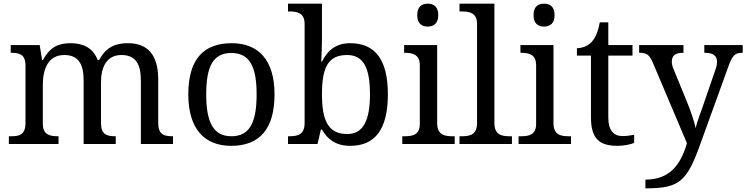

<svg xmlns="http://www.w3.org/2000/svg" viewBox="-20 -780 4043 1040"><path d="M28 0H297V-42H294C250 -42 212 -50 212 -109V-320C212 -406 241 -482 328 -482C405 -482 433 -432 433 -345V0H607V-42H604C559 -42 527 -51 527 -114V-333C527 -413 555 -482 638 -482C715 -482 743 -432 743 -345V0H917V-42H914C869 -42 837 -51 837 -114V-350C837 -487 776 -546 674 -546C612 -546 557 -530 517 -455H509C484 -522 428 -546 364 -546C302 -546 253 -530 213 -455H208L195 -536H38V-494H41C85 -494 118 -485 118 -426V-114C118 -51 86 -42 41 -42H28Z M1232 10C1386 10 1467 -81 1467 -269C1467 -456 1379 -546 1235 -546C1080 -546 1000 -456 1000 -269C1000 -81 1088 10 1232 10ZM1234 -42C1134 -42 1097 -120 1097 -269C1097 -418 1133 -493 1233 -493C1333 -493 1370 -418 1370 -269C1370 -120 1334 -42 1234 -42Z M1877 10C2009 10 2081 -76 2081 -269C2081 -461 2009 -546 1877 -546C1799 -546 1754 -507 1724 -446H1720C1722 -468 1724 -541 1724 -576V-760H1540V-718H1548C1592 -718 1630 -709 1630 -650V-114C1630 -51 1593 -42 1548 -42H1540V0H1700L1718 -78H1724C1753 -26 1800 10 1877 10ZM1861 -54C1756 -54 1724 -130 1724 -269C1724 -413 1756 -482 1860 -482C1949 -482 1984 -412 1984 -270C1984 -130 1949 -54 1861 -54Z M2297 -636C2328 -636 2354 -652 2354 -698C2354 -745 2328 -760 2297 -760C2265 -760 2240 -745 2240 -698C2240 -652 2265 -636 2297 -636ZM2159 0H2443V-42H2430C2385 -42 2348 -51 2348 -114V-536H2169V-494H2172C2216 -494 2254 -485 2254 -426V-109C2254 -50 2216 -42 2172 -42H2159Z M2469 0H2753V-42H2740C2695 -42 2658 -51 2658 -114V-760H2469V-718H2482C2526 -718 2564 -709 2564 -650V-114C2564 -51 2527 -42 2482 -42H2469Z M2927 -636C2958 -636 2984 -652 2984 -698C2984 -745 2958 -760 2927 -760C2895 -760 2870 -745 2870 -698C2870 -652 2895 -636 2927 -636ZM2789 0H3073V-42H3060C3015 -42 2978 -51 2978 -114V-536H2799V-494H2802C2846 -494 2884 -485 2884 -426V-109C2884 -50 2846 -42 2802 -42H2789Z M3326 10C3358 10 3398 2 3415 -6V-50C3394 -46 3375 -43 3351 -43C3305 -43 3275 -74 3275 -142V-479H3406V-536H3275V-659H3229C3219 -608 3206 -575 3183 -551C3161 -528 3129 -519 3105 -519V-479H3181V-145C3181 -30 3225 10 3326 10Z M3476 193V240H3485C3662 240 3702 198 3772 4L3924 -416C3947 -480 3961 -494 4000 -494H4003V-536H3795V-494H3798C3842 -494 3864 -479 3864 -445C3864 -434 3861 -418 3855 -402L3788 -207C3774 -167 3757 -124 3748 -86C3742 -119 3719 -185 3700 -231L3627 -409C3621 -424 3619 -435 3619 -446C3619 -479 3639 -494 3679 -494H3682V-536H3442V-494H3445C3484 -494 3498 -482 3516 -441L3701 -4C3668 108 3611 193 3476 193Z"/></svg>

Font: Noto Serif Devanagari
Style: Regular
Weight: 400
Designer: Universal Thirst, Indian Type Foundry and the Monotype Design Team
Foundry: Monotype Imaging Inc.
Version: Version 2.004